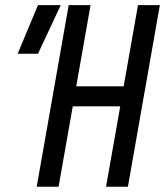

<svg xmlns="http://www.w3.org/2000/svg" viewBox="-20 -713 630 733"><path d="M384.8 0H468.3L590.3 -693.4H506.8L452.1 -383.3H271L325.7 -693.4H242.2L120.1 0H203.6L257.8 -307.1H439ZM47.4 -507.8H125L211.9 -693.4H125Z"/></svg>

Font: Cascadia Mono NF SemiLight
Style: Italic
Weight: 350
Italic angle: -10°
Monospace: yes
Designer: Aaron Bell
Foundry: Saja Typeworks
Version: Version 2404.023